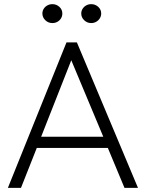

<svg xmlns="http://www.w3.org/2000/svg" viewBox="-20 -904 702 924"><path d="M18 0 300 -700H350L644 0H579L499 -192H157L81 0ZM178 -246H477L323 -614ZM232 -793Q212 -793 198 -806.8Q184 -820.5 184 -839Q184 -851.5 190.5 -861.8Q197 -872 208 -878Q219 -884 232 -884Q251.5 -884 265.8 -871Q280 -858 280 -839Q280 -826.5 273.8 -816Q267.5 -805.5 256.5 -799.2Q245.5 -793 232 -793ZM419 -793Q399 -793 385 -806.8Q371 -820.5 371 -839Q371 -851 377.2 -861.2Q383.5 -871.5 394.5 -877.8Q405.5 -884 419 -884Q438.5 -884 452.8 -871Q467 -858 467 -839Q467 -826.5 460.5 -816Q454 -805.5 443 -799.2Q432 -793 419 -793Z"/></svg>

Font: Geologica Cursive Thin
Style: Regular
Weight: 250
Designer: Sindre Bremnes, Frode Helland
Foundry: Monokrom Skriftforlag AS
Version: Version 1.010;gftools[0.9.28]